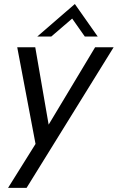

<svg xmlns="http://www.w3.org/2000/svg" viewBox="-20 -722 583 952"><path d="M165 -541 351.1 -702.1 464.4 -541H400.4L337.9 -629.9L234.4 -541ZM20 209.5 156.2 -8.3 65.4 -487.8H154.8L221.2 -104L451.7 -487.8H543.5L111.8 209.5Z"/></svg>

Font: HK Grotesk Medium Legacy Italic
Style: Regular
Weight: 500
Italic angle: -13°
Designer: Alfredo Marco Pradil
Foundry: Hanken Design Co.
Version: Version 2.022;PS 002.022;hotconv 1.0.88;makeotf.lib2.5.64775